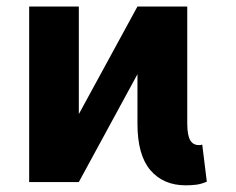

<svg xmlns="http://www.w3.org/2000/svg" viewBox="-20 -548 711 578"><path d="M543.7 -528.4V-175.4Q544 -140.6 552.6 -125.9Q561.1 -111.2 578.8 -111.2Q586.6 -111.2 588.8 -112.9L602.6 -1.1Q586.3 6 571 8Q555.8 9.9 539.1 9.9Q471.9 9.9 432.9 -35.5Q393.8 -81 393.8 -175.4V-324.6L217.3 0H67.8V-528.4H217.3V-204.5L393.8 -528.4Z"/></svg>

Font: Inter UI
Style: Bold
Weight: 700
Designer: Rasmus Andersson
Foundry: rsms
Version: 3.2;8d6f07862